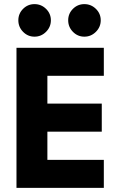

<svg xmlns="http://www.w3.org/2000/svg" viewBox="-20 -912 574 932"><path d="M60 0V-680H484V-544H210V-409H474V-273H210V-136H484V0ZM389.5 -734Q357 -734 334 -757.5Q311 -781 311 -813.5Q311 -846 334 -869Q357 -892 389.5 -892Q422 -892 445.5 -869Q469 -846 469 -813.5Q469 -781 445.5 -757.5Q422 -734 389.5 -734ZM147.5 -734Q115 -734 92 -757.5Q69 -781 69 -813.5Q69 -846 92 -869Q115 -892 147.5 -892Q180 -892 203.5 -869Q227 -846 227 -813.5Q227 -781 203.5 -757.5Q180 -734 147.5 -734Z"/></svg>

Font: Teachers
Style: Regular
Weight: 400
Designer: Alfredo Marco Pradil, Chank Diesel
Version: Version 1.001